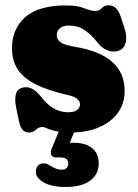

<svg xmlns="http://www.w3.org/2000/svg" viewBox="-20 -500 533 744"><path d="M243 -65Q268 -65 279 -74Q290 -83 290 -95.5Q290 -106.5 280.2 -116Q270.5 -125.5 245.5 -131Q162.5 -150 114.8 -175.2Q67 -200.5 46.8 -234Q26.5 -267.5 26.5 -312.5Q26.5 -388.5 78 -433.8Q129.5 -479 236.5 -479Q280 -479 306.2 -468.2Q332.5 -457.5 349 -457.5Q364.5 -457.5 374.5 -468.5Q384.5 -479.5 401.5 -479.5Q416 -479.5 427.8 -469.8Q439.5 -460 448 -435L462 -392.5Q473 -358.5 467 -335Q461 -311.5 441.5 -304Q421 -296.5 399 -304Q377 -311.5 360.5 -332Q335 -365 308.5 -383Q282 -401 247.5 -401Q223.5 -401 211.8 -390.2Q200 -379.5 200 -364Q200 -347.5 213.8 -336.8Q227.5 -326 268 -319Q463 -288 463 -147.5Q463 -98.5 436.2 -62.2Q409.5 -26 362.5 -6.2Q315.5 13.5 254.5 13.5Q217.5 13.5 195.8 8.2Q174 3 162.5 -2.5Q151 -8 145 -8Q130.5 -8 119.2 2.8Q108 13.5 92 13.5Q78.5 13.5 68.8 4.2Q59 -5 54 -28.5L42.5 -83.5Q36.5 -113 41.2 -134Q46 -155 67.5 -160.5Q104 -170 139 -125Q185 -65 243 -65ZM215.5 -9H275.5L250.5 53.5Q256.5 53 262.5 53Q311 53 336.8 73.8Q362.5 94.5 362.5 133.5Q362.5 175 329.5 199.8Q296.5 224.5 233.5 224.5Q180 224.5 149.5 206.8Q119 189 119 166Q119 151 127 142Q135 133 148 133Q157.5 133 165.2 136.8Q173 140.5 181 145.5Q200.5 157.5 219 157.5Q244.5 157.5 244.5 132.5Q244.5 110 213 110H198.5Q182.5 110 178.5 100Q174.5 90 181 74.5Z"/></svg>

Font: Fraunces 72pt S100 Black
Style: Regular
Weight: 900
Version: Version 1.000; ttfautohint (v1.8.3)